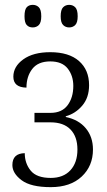

<svg xmlns="http://www.w3.org/2000/svg" viewBox="-20 -761 440 791"><path d="M189 10Q107 10 69 -18.5Q31 -47 31 -81Q31 -129 82 -130Q82 -88 106.5 -58Q131 -28 189 -28Q241 -28 270 -59.5Q299 -91 299 -145Q299 -198 270.5 -227.5Q242 -257 188 -257H122V-296H188Q235 -296 258.5 -327.5Q282 -359 282 -407Q282 -449 259 -478.5Q236 -508 187 -508Q137 -508 113 -477Q89 -446 89 -400Q35 -401 35 -445Q35 -487 76 -516.5Q117 -546 187 -546Q264 -546 305.5 -509.5Q347 -473 347 -410Q347 -359 319 -326Q291 -293 251 -282V-279Q304 -268 333.5 -232.5Q363 -197 363 -145Q363 -77 316.5 -33.5Q270 10 189 10ZM265 -648Q250 -648 240 -658Q230 -668 230 -694Q230 -721 240 -731Q250 -741 265 -741Q280 -741 290 -731Q300 -721 300 -694Q300 -668 290 -658Q280 -648 265 -648ZM115 -648Q99 -648 90 -658Q81 -668 81 -694Q81 -721 90 -731Q99 -741 115 -741Q130 -741 140 -731Q150 -721 150 -694Q150 -668 140 -658Q130 -648 115 -648Z"/></svg>

Font: Noto Serif Condensed Light
Style: Regular
Weight: 300
Width: 3
Designer: Monotype Design Team
Foundry: Monotype Imaging Inc.
Version: Version 2.013